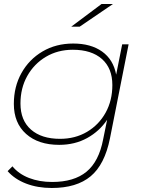

<svg xmlns="http://www.w3.org/2000/svg" viewBox="-20 -740 719 957"><path d="M238 197Q167 197 110 175Q53 153 18 113L42 89Q73 127 124.5 147Q176 167 240 167Q349 167 411 116Q473 65 494 -45L514 -143Q476 -86 414.5 -52Q353 -18 275 -18Q171 -18 110 -72.5Q49 -127 49 -222Q49 -308 87 -376Q125 -444 192 -483.5Q259 -523 345 -523Q433 -523 489 -483Q545 -443 559 -368L589 -519H621L528 -50Q502 80 432 138.5Q362 197 238 197ZM279 -48Q355 -48 414 -83Q473 -118 506.5 -178.5Q540 -239 540 -316Q540 -400 488 -446Q436 -492 343 -492Q268 -492 209 -457Q150 -422 116 -361.5Q82 -301 82 -224Q82 -140 134.5 -94Q187 -48 279 -48ZM335 -607 486 -720H543L377 -607Z"/></svg>

Font: Montserrat ExtraLight
Style: Italic
Weight: 200
Italic angle: -11.3°
Designer: Julieta Ulanovsky
Foundry: Julieta Ulanovsky
Version: Version 9.000; ttfautohint (v1.8.4.7-5d5b)